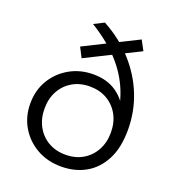

<svg xmlns="http://www.w3.org/2000/svg" viewBox="-140 -866 893 990"><g transform="rotate(20 307.0 -371.5)"><path d="M529 -236H499Q499 -347 469 -435.5Q439 -524 375.5 -596.5Q312 -669 211 -731L266 -759Q362 -707 429 -632.5Q496 -558 531.5 -468.5Q567 -379 567 -279Q567 -181 533 -115.5Q499 -50 440.5 -17Q382 16 307 16Q232 16 173.5 -17Q115 -50 81 -107Q47 -164 47 -236Q47 -309 81 -365.5Q115 -422 173 -455Q231 -488 303 -488Q375 -488 425.5 -455Q476 -422 502.5 -365.5Q529 -309 529 -236ZM307 -49Q361 -49 402 -73Q443 -97 466 -139.5Q489 -182 489 -236Q489 -291 466 -333Q443 -375 402 -399Q361 -423 307 -423Q253 -423 212 -399Q171 -375 148 -333Q125 -291 125 -236Q125 -182 148 -139.5Q171 -97 212 -73Q253 -49 307 -49ZM503 -688 216 -545 188 -599 474 -742Z"/></g></svg>

Font: Wix Madefor Display
Style: Regular
Weight: 400
Designer: Dalton Maag Ltd
Foundry: Dalton Maag Ltd
Version: Version 3.100